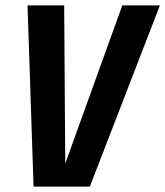

<svg xmlns="http://www.w3.org/2000/svg" viewBox="-20 -695 616 715"><path d="M105 0 82.5 -675H219L223 -86L435.5 -675H575.5L314.5 0Z"/></svg>

Font: Anybody SemiBold
Style: Italic
Weight: 600
Italic angle: -10°
Designer: Tyler Finck
Foundry: Etcetera Type Company
Version: Version 1.010; ttfautohint (v1.8.3) -l 8 -r 50 -G 200 -x 14 